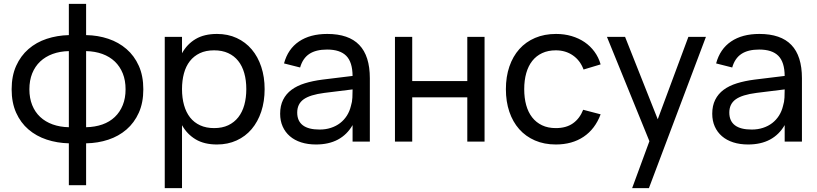

<svg xmlns="http://www.w3.org/2000/svg" viewBox="-20 -730 4215 990"><path d="M335 9Q274.5 7.5 220.8 -10.2Q167 -28 126.8 -62.5Q86.5 -97 63.2 -148.8Q40 -200.5 40 -269.5Q40 -338.5 63.2 -390.2Q86.5 -442 126.8 -477Q167 -512 220.8 -529.8Q274.5 -547.5 335 -549V-710H424V-549Q485 -548 538.5 -530Q592 -512 632.2 -477.2Q672.5 -442.5 695.8 -390.5Q719 -338.5 719 -269.5Q719 -200.5 695.8 -148.8Q672.5 -97 632.2 -62.2Q592 -27.5 538.5 -9.8Q485 8 424 9V225H335ZM424 -74Q470 -75 507.8 -88.2Q545.5 -101.5 572 -126.8Q598.5 -152 613 -188Q627.5 -224 627.5 -269.5Q627.5 -315.5 613 -351.5Q598.5 -387.5 572 -412.8Q545.5 -438 507.8 -451.8Q470 -465.5 424 -466.5ZM335 -466.5Q289 -465.5 251.5 -451.8Q214 -438 187.2 -412.8Q160.5 -387.5 146 -351.5Q131.5 -315.5 131.5 -269.5Q131.5 -224 146 -188Q160.5 -152 187.2 -127Q214 -102 251.5 -88.5Q289 -75 335 -74Z M829.5 240V-540H918.5V-455.5Q944.5 -502.5 988.8 -528.8Q1033 -555 1099 -555Q1155 -555 1200.5 -534Q1246 -513 1278 -475.2Q1310 -437.5 1327.2 -385.2Q1344.5 -333 1344.5 -270.5Q1344.5 -207 1327 -154.5Q1309.5 -102 1277.5 -64.2Q1245.5 -26.5 1200 -5.8Q1154.5 15 1099 15Q1033 15 988.8 -11.5Q944.5 -38 918.5 -84.5V240ZM1084 -69.5Q1126 -69.5 1157 -84.2Q1188 -99 1208.8 -125.5Q1229.5 -152 1239.8 -189Q1250 -226 1250 -270.5Q1250 -316 1239.5 -353Q1229 -390 1208.2 -416Q1187.5 -442 1156.5 -456.2Q1125.5 -470.5 1084 -470.5Q1041.5 -470.5 1010.5 -455.8Q979.5 -441 959 -414.8Q938.5 -388.5 928.5 -351.8Q918.5 -315 918.5 -270.5Q918.5 -225 929 -187.8Q939.5 -150.5 960.2 -124.2Q981 -98 1012 -83.8Q1043 -69.5 1084 -69.5Z M1667.5 -555Q1778 -555 1832.5 -498.2Q1887 -441.5 1887 -326.5V0H1798V-85Q1769.5 -35.5 1722.2 -10.2Q1675 15 1609.5 15Q1567 15 1532.8 4Q1498.5 -7 1474.5 -27.8Q1450.5 -48.5 1437.5 -77.8Q1424.5 -107 1424.5 -143.5Q1424.5 -185 1439.8 -215.5Q1455 -246 1483.2 -267Q1511.5 -288 1551.8 -300.5Q1592 -313 1642.5 -319.5L1798 -338.5Q1797.5 -409.5 1765.5 -442Q1733.5 -474.5 1666.5 -474.5Q1609 -474.5 1575 -452Q1541 -429.5 1527.5 -382L1444.5 -403Q1464.5 -477.5 1521.8 -516.2Q1579 -555 1667.5 -555ZM1652.5 -251Q1578.5 -241.5 1545.5 -217.8Q1512.5 -194 1512.5 -149.5Q1512.5 -106 1541.5 -84Q1570.5 -62 1628 -62Q1659.5 -62 1686.2 -70.8Q1713 -79.5 1733.8 -95.5Q1754.5 -111.5 1768.8 -134Q1783 -156.5 1789.5 -184Q1796 -204.5 1797 -227Q1798 -249.5 1798 -267.5V-269Z M2016.5 0V-540H2105.5V-312H2389.5V-540H2478.5V0H2389.5V-228H2105.5V0Z M2846 15Q2786 15 2738.2 -5.8Q2690.5 -26.5 2657.2 -64Q2624 -101.5 2606.2 -154Q2588.5 -206.5 2588.5 -270Q2588.5 -334.5 2606.5 -387Q2624.5 -439.5 2657.8 -476.8Q2691 -514 2739 -534.5Q2787 -555 2847 -555Q2890 -555 2927.2 -544Q2964.5 -533 2994.2 -512.8Q3024 -492.5 3045.2 -463.5Q3066.5 -434.5 3077 -398L2989 -371.5Q2971.5 -418.5 2933.8 -444.5Q2896 -470.5 2846 -470.5Q2806 -470.5 2775.5 -456.2Q2745 -442 2724.5 -416Q2704 -390 2693.5 -353Q2683 -316 2683 -270Q2683 -225 2693.2 -188Q2703.5 -151 2724 -124.8Q2744.5 -98.5 2775 -84Q2805.5 -69.5 2846 -69.5Q2899.5 -69.5 2934.2 -94Q2969 -118.5 2987 -164L3077 -140.5Q3048.5 -64.5 2989.2 -24.8Q2930 15 2846 15Z M3239.5 240 3328.5 -2 3109.5 -540H3203L3371.5 -115L3529.5 -540H3620L3326 240Z M3895.5 -555Q4006 -555 4060.5 -498.2Q4115 -441.5 4115 -326.5V0H4026V-85Q3997.5 -35.5 3950.2 -10.2Q3903 15 3837.5 15Q3795 15 3760.8 4Q3726.5 -7 3702.5 -27.8Q3678.5 -48.5 3665.5 -77.8Q3652.5 -107 3652.5 -143.5Q3652.5 -185 3667.8 -215.5Q3683 -246 3711.2 -267Q3739.5 -288 3779.8 -300.5Q3820 -313 3870.5 -319.5L4026 -338.5Q4025.5 -409.5 3993.5 -442Q3961.5 -474.5 3894.5 -474.5Q3837 -474.5 3803 -452Q3769 -429.5 3755.5 -382L3672.5 -403Q3692.5 -477.5 3749.8 -516.2Q3807 -555 3895.5 -555ZM3880.5 -251Q3806.5 -241.5 3773.5 -217.8Q3740.5 -194 3740.5 -149.5Q3740.5 -106 3769.5 -84Q3798.5 -62 3856 -62Q3887.5 -62 3914.2 -70.8Q3941 -79.5 3961.8 -95.5Q3982.5 -111.5 3996.8 -134Q4011 -156.5 4017.5 -184Q4024 -204.5 4025 -227Q4026 -249.5 4026 -267.5V-269Z"/></svg>

Font: Vela Sans Med
Style: Regular
Weight: 500
Designer: Principal design: Mikhail Sharanda - project Manrope.
Design modification: Ravid Balaliev
Foundry: Mikhail Sharanda
Version: Version 1.001